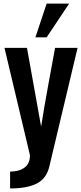

<svg xmlns="http://www.w3.org/2000/svg" viewBox="-20 -891 451 1067"><path d="M36.1 62.5Q86.9 62.5 116.7 40Q146.5 17.6 146.5 -28.3L4.9 -625H129.9Q202.6 -223.1 208.5 -187.5Q225.1 -293.9 251 -434.6Q277.3 -575.7 286.1 -625H411.1L254.9 31.2Q239.3 100.6 185.5 128.4Q131.8 156.2 36.1 156.2ZM239.3 -683.6H176.8L239.3 -871.1H364.3Z"/></svg>

Font: Oswald
Style: Book
Weight: 400
Designer: vernon adams
Foundry: vernon adams
Version: Version 1.000